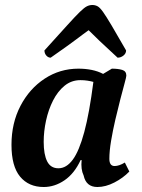

<svg xmlns="http://www.w3.org/2000/svg" viewBox="-20 -737 570 769"><path d="M155 12Q95 12 60.5 -29.5Q26 -71 26 -157Q26 -244 62 -313Q98 -382 159 -422Q220 -462 294 -462Q322 -462 347 -457Q372 -452 393 -441L428 -462Q453 -462 469.5 -457Q486 -452 486 -434Q486 -429 479 -403.5Q472 -378 462 -339.5Q452 -301 442 -258Q432 -215 425 -173.5Q418 -132 418 -101Q418 -72 439 -72Q457 -72 480 -86L498 -50Q473 -24 438 -6Q403 12 370 12Q325 12 315 -34Q303 -59 307 -96H303Q278 -42 238.5 -15Q199 12 155 12ZM155 -169Q155 -118 169 -90.5Q183 -63 214 -63Q246 -63 271.5 -97.5Q297 -132 317.5 -208Q338 -284 354 -409Q343 -412 330 -414Q317 -416 302 -416Q266 -416 238.5 -393.5Q211 -371 192.5 -334.5Q174 -298 164.5 -254.5Q155 -211 155 -169ZM350 -717Q361 -717 370.5 -712Q380 -707 392.5 -689.5Q405 -672 427 -635Q449 -598 485 -535Q485 -523 474.5 -514.5Q464 -506 451 -506Q405 -548 379 -573Q353 -598 335 -616Q322 -607 311 -598.5Q300 -590 285 -579Q270 -568 246 -550.5Q222 -533 183 -506Q173 -506 165.5 -514.5Q158 -523 158 -535Q215 -598 248.5 -635Q282 -672 300 -689.5Q318 -707 328.5 -712Q339 -717 350 -717Z"/></svg>

Font: Petrona
Style: Bold Italic
Weight: 700
Italic angle: -9°
Designer: Ringo R. Seeber
Foundry: Ringo R. Seeber
Version: Version 2.001; ttfautohint (v1.8.3)